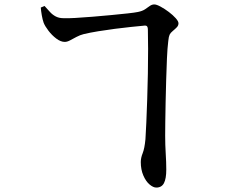

<svg xmlns="http://www.w3.org/2000/svg" viewBox="-20 -794 1040 866"><path d="M647 -659Q647 -672 642.5 -676Q638 -680 627 -678Q605 -676 571 -672.5Q537 -669 498.5 -664Q460 -659 423 -653Q386 -647 357 -640Q341 -636 325 -627.5Q309 -619 296 -612Q283 -605 272 -605Q254 -605 234 -620Q214 -635 198.5 -655.5Q183 -676 177 -691Q172 -705 168.5 -725Q165 -745 164 -760L181 -767Q194 -753 205 -740.5Q216 -728 231 -720Q246 -712 266 -712Q284 -711 319 -713Q354 -715 397 -718.5Q440 -722 481.5 -726Q523 -730 555.5 -733.5Q588 -737 602 -740Q622 -744 634 -752Q646 -760 655.5 -767Q665 -774 676 -774Q686 -774 704.5 -764Q723 -754 741.5 -740Q760 -726 772.5 -712Q785 -698 785 -689Q785 -679 778 -671.5Q771 -664 759 -654Q749 -646 745 -637.5Q741 -629 739 -609Q735 -577 733 -530.5Q731 -484 729.5 -432.5Q728 -381 727 -332Q726 -283 725.5 -243.5Q725 -204 725 -182Q725 -140 727.5 -101Q730 -62 730 -29Q730 12 719.5 32Q709 52 685 52Q671 52 654.5 38Q638 24 626.5 -2.5Q615 -29 615 -63Q615 -82 623.5 -103Q632 -124 636 -166Q638 -194 640 -241.5Q642 -289 644 -347Q646 -405 647 -463.5Q648 -522 648 -573.5Q648 -625 647 -659Z"/></svg>

Font: Noto Serif TC SemiBold
Style: Regular
Weight: 600
Version: Version 2.002-H1;hotconv 1.1.0;makeotfexe 2.6.0